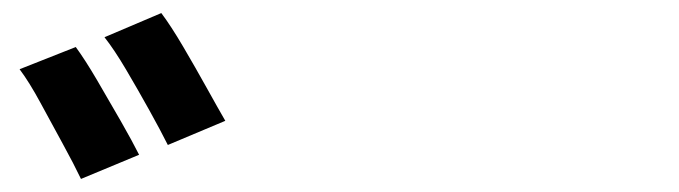

<svg xmlns="http://www.w3.org/2000/svg" viewBox="-20 -872 1040 294"><path d="M96 -800Q110 -781 128.5 -749.5Q147 -718 165 -686.5Q183 -655 193 -635L104 -598Q93 -621 76 -652Q59 -683 42 -714.5Q25 -746 10 -766ZM227 -852Q242 -832 260.5 -800.5Q279 -769 296.5 -737.5Q314 -706 325 -687L237 -650Q226 -672 208.5 -703.5Q191 -735 173 -765.5Q155 -796 140 -815Z"/></svg>

Font: Noto Sans SC Thin
Style: Bold
Weight: 700
Version: Version 2.004-H2;hotconv 1.0.118;makeotfexe 2.5.65603